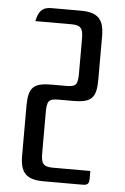

<svg xmlns="http://www.w3.org/2000/svg" viewBox="-51 -738 505 776"><g transform="rotate(5 201.0 -350.0)"><path d="M340 -605C340 -674 314 -700 245 -700H126C87 -700 74 -680 66 -642H213C254 -642 260 -626 260 -585V-449C260 -402 254 -392 213 -392H155C81 -392 60 -374 60 -297V-95C60 -26 86 0 155 0H313C334 0 340 -6 340 -27V-58H187C146 -58 140 -74 140 -115V-277C140 -324 146 -334 187 -334H245C319 -334 340 -352 340 -429Z"/></g></svg>

Font: Rationale One
Style: Regular
Weight: 400
Designer: Cyreal (www.cyreal.org)
Foundry: Cyreal (www.cyreal.org)
Version: Version 1.001